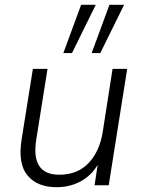

<svg xmlns="http://www.w3.org/2000/svg" viewBox="-20 -772 593 800"><path d="M215 8Q136 8 95 -40.5Q54 -89 70 -191L117 -485H178L131 -190Q108 -44 227 -44Q303 -44 349 -92.5Q395 -141 408 -222L449 -485H510L433 0H374L387 -85Q360 -40 315.5 -16Q271 8 215 8ZM362 -551 436 -752H497L398 -551ZM244 -551 318 -752H379L280 -551Z"/></svg>

Font: Nunito Sans Light
Style: Italic
Weight: 300
Italic angle: -9°
Designer: Vernon Adams
Foundry: Vernon Adams
Version: Version 3.006; ttfautohint (v1.8.3)